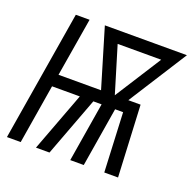

<svg xmlns="http://www.w3.org/2000/svg" viewBox="-121 -621 727 721"><g transform="rotate(20 243.0 -260.0)"><path d="M-22 0 64 -520H119L80 -286H250L180 -520H508L359 -286H408L422 0H367L356 -237H324L285 0H231L270 -237H237L148 0H94L183 -237H72L33 0ZM305 -286 423 -471H249Z"/></g></svg>

Font: Iosevka Term Curly Lt Obl
Style: Regular
Weight: 300
Italic angle: -9°
Designer: Belleve Invis
Foundry: Belleve Invis
Version: Version 32.3.0